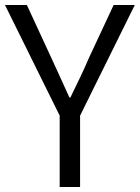

<svg xmlns="http://www.w3.org/2000/svg" viewBox="-20 -752 562 772"><path d="M220 0V-287L0 -732H88L186 -520Q205 -480 222.5 -440.5Q240 -401 259 -360H263Q283 -401 302 -440.5Q321 -480 338 -520L437 -732H522L302 -287V0Z"/></svg>

Font: Source Han Sans SC Normal
Style: Regular
Weight: 350
Designer: Ryoko NISHIZUKA 西塚涼子 (kana, bopomofo & ideographs); Paul D. Hunt (Latin, Greek & Cyrillic); Sandoll Communications 산돌커뮤니
Foundry: Adobe
Version: Version 2.004;hotconv 1.0.118;makeotfexe 2.5.65603